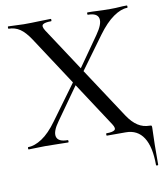

<svg xmlns="http://www.w3.org/2000/svg" viewBox="-89 -698 825 962"><g transform="rotate(-10 323.5 -217.0)"><path d="M13 0Q10 0 10 -6Q10 -12 13 -12Q45 -12 83 -37Q121 -62 160 -116L302 -310L316 -299L185 -114Q150 -66 157.5 -39Q165 -12 213 -12Q216 -12 216 -6Q216 0 213 0Q186 0 161 -1Q136 -2 96 -2Q69 -2 53 -1Q37 0 13 0ZM333 -314 319 -325 446 -506Q482 -557 475.5 -585Q469 -613 422 -613Q419 -613 419 -619Q419 -625 422 -625Q449 -625 474 -623.5Q499 -622 539 -622Q566 -622 582 -623.5Q598 -625 621 -625Q624 -625 624 -619Q624 -613 621 -613Q590 -613 551 -586Q512 -559 471 -503ZM506 0H410Q408 0 408 -6Q408 -12 410 -12Q441 -12 451.5 -20Q462 -28 447 -51L128 -538Q101 -579 75.5 -596Q50 -613 18 -613Q16 -613 16 -619Q16 -625 18 -625Q37 -625 58 -623.5Q79 -622 97 -622Q138 -622 173 -623.5Q208 -625 234 -625Q237 -625 237 -619Q237 -613 234 -613Q203 -613 192.5 -605Q182 -597 197 -573L519 -83Q543 -47 570 -29.5Q597 -12 630 -12Q638 -12 639.5 -10Q641 -8 641 0Q641 15 640 33.5Q639 52 638.5 87Q638 122 638 187Q638 191 632.5 191Q627 191 627 187Q627 95 596.5 47.5Q566 0 506 0Z"/></g></svg>

Font: Cormorant Medium
Style: Regular
Weight: 500
Designer: Christian Thalmann (Catharsis Fonts)
Foundry: Catharsis Fonts
Version: Version 4.000